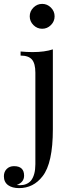

<svg xmlns="http://www.w3.org/2000/svg" viewBox="-84 -780 371 988"><path d="M178 -741Q197 -722 197 -696Q197 -670 178 -651Q159 -632 133 -632Q107 -632 88 -651Q69 -670 69 -696Q69 -722 88 -741Q107 -760 133 -760Q159 -760 178 -741ZM135 127Q88 188 14 188Q-21 188 -42 173Q-64 157 -64 127Q-64 104 -49.5 89.5Q-35 75 -12 75Q40 75 40 124Q40 158 2 172Q6 173 19 173Q54 173 75 150Q98 121 98 65V-406Q98 -453 80.5 -473.5Q63 -494 22 -494V-515Q53 -512 84 -512Q146 -512 188 -526V-115Q188 60 135 127Z"/></svg>

Font: Playfair Display
Style: Regular
Weight: 400
Designer: Claus Eggers S?rensen
Foundry: Claus Eggers S?rensen
Version: Version 1.003